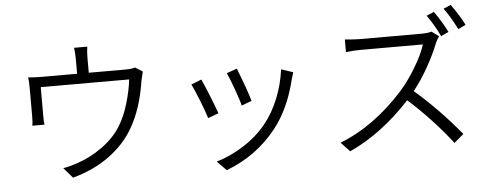

<svg xmlns="http://www.w3.org/2000/svg" viewBox="-57 -1012 3113 1234"><g transform="rotate(-5 1500.0 -394.5)"><path d="M829.1 -637.7 877 -607.4Q874 -598.6 863.3 -549.8Q835.9 -369.1 763.7 -247.1Q707 -149.4 606.9 -76.7Q506.8 -3.9 371.1 33.2L313.5 -33.2Q356.4 -40 409.2 -58.6Q490.2 -85 567.9 -140.6Q645.5 -196.3 689.5 -266.6Q727.5 -326.2 752.4 -409.7Q777.3 -493.2 785.2 -564.5H214.8V-378.9Q214.8 -343.8 217.8 -322.3H139.6Q143.6 -342.8 143.6 -382.8V-558.6Q143.6 -611.3 139.6 -633.8Q177.7 -629.9 232.4 -629.9H455.1V-725.6Q455.1 -761.7 450.2 -797.9H535.2Q530.3 -761.7 530.3 -725.6V-629.9H762.7Q810.5 -629.9 829.1 -637.7Z M1414.1 -549.8 1480.5 -573.2Q1539.1 -423.8 1556.6 -358.4L1491.2 -334Q1484.4 -365.2 1457.5 -439.5Q1430.7 -513.7 1414.1 -549.8ZM1763.7 -543.9 1839.8 -518.6Q1830.1 -489.3 1826.2 -473.6Q1780.3 -285.2 1683.6 -164.1Q1555.7 -2.9 1359.4 71.3L1299.8 10.7Q1390.6 -15.6 1477.5 -71.3Q1564.5 -127 1624 -201.2Q1677.7 -266.6 1714.4 -356.9Q1751 -447.3 1763.7 -543.9ZM1180.7 -497.1 1247.1 -523.4Q1291 -426.8 1337.9 -297.9L1269.5 -272.5Q1258.8 -310.5 1226.6 -391.1Q1194.3 -471.7 1180.7 -497.1Z M2856.4 -689.5 2806.6 -667Q2777.3 -731.4 2725.6 -805.7L2774.4 -826.2Q2828.1 -748 2856.4 -689.5ZM2748 -701.2 2793.9 -667Q2778.3 -646.5 2770.5 -627Q2743.2 -556.6 2697.3 -475.1Q2651.4 -393.6 2600.6 -330.1Q2750 -202.1 2894.5 -28.3L2833 24.4Q2710.9 -133.8 2553.7 -275.4Q2367.2 -74.2 2160.2 19.5L2103.5 -41Q2326.2 -127.9 2516.6 -339.8Q2568.4 -398.4 2617.2 -480Q2666 -561.5 2685.5 -624H2286.1Q2241.2 -624 2188.5 -618.2V-699.2Q2252.9 -693.4 2286.1 -693.4H2678.7Q2724.6 -693.4 2748 -701.2ZM2837.9 -840.8 2885.7 -861.3Q2940.4 -785.2 2969.7 -725.6L2920.9 -702.1Q2877 -789.1 2837.9 -840.8Z"/></g></svg>

Font: GenEi Gothic M SemiLight
Style: Regular
Weight: 350
Designer: o_tamon (Modified); [Source Han Sans]
Ryoko NISHIZUKA  (kana & ideographs); Paul D. Hunt (Latin, Greek & Cyrillic); Wenl
Version: Version 1.1a;Original Version 1.004